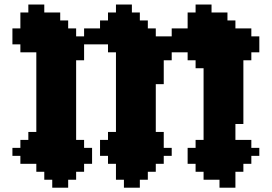

<svg xmlns="http://www.w3.org/2000/svg" viewBox="-20 -806 1219 861"><path d="M535.7 0V35.7H607.1V0H642.9V-35.7H678.6V-71.4H714.3V-107.1H750V-142.9H714.3V-214.3H678.6V-428.6H714.3V-535.7H750V-571.4H821.4V-535.7H857.1V-500H892.9V-178.6H857.1V-142.9H821.4V-71.4H857.1V-35.7H892.9V0H964.3V35.7H1035.7V-35.7H1071.4V-71.4H1107.1V-107.1H1142.9V-142.9H1107.1V-178.6H1035.7V-250H1071.4V-535.7H1107.1V-571.4H1142.9V-642.9H1107.1V-678.6H1035.7V-714.3H1000V-750H928.6V-785.7H857.1V-750H821.4V-678.6H750V-642.9H678.6V-678.6H642.9V-714.3H607.1V-750H571.4V-785.7H500V-750H464.3V-714.3H428.6V-678.6H357.1V-642.9H321.4V-678.6H285.7V-714.3H250V-750H178.6V-785.7H107.1V-750H71.4V-678.6H35.7V-607.1H71.4V-571.4H142.9V-214.3H107.1V-178.6H71.4V-142.9H35.7V-107.1H71.4V-71.4H142.9V-35.7H178.6V0H214.3V35.7H285.7V0H321.4V-35.7H357.1V-71.4H392.9V-142.9H357.1V-178.6H321.4V-535.7H357.1V-607.1H464.3V-571.4H500V-214.3H464.3V-178.6H428.6V-107.1H464.3V-71.4H500V0Z"/></svg>

Font: Gossip High Pixel
Style: Regular
Weight: 500
Width: 7
Designer: Deborah Khodanovich
Version: Version 1.001;Glyphs 3.3.1 (3343)